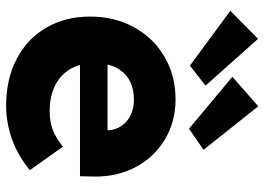

<svg xmlns="http://www.w3.org/2000/svg" viewBox="-138 -714 862 626"><g transform="rotate(90 293.0 -401.0)"><path d="M34 -263.6Q34 -343.4 68.8 -406.9Q103.6 -470.4 165.2 -506.4Q226.8 -542.4 303.8 -542.4Q376.8 -542.4 435.1 -507.4Q493.4 -472.4 525.3 -411.4Q557.2 -350.4 555.6 -273.6L554.6 -230.8H131.6L108.6 -320.6H422.4L405 -301.8V-322.2Q403.8 -346.4 390.8 -365.7Q377.8 -385 355.7 -395.8Q333.6 -406.6 306.2 -406.6Q267.2 -406.6 240.4 -391.2Q213.6 -375.8 199.7 -346.8Q185.8 -317.8 185.8 -276Q185.8 -232.8 204.3 -200.4Q222.8 -168 257.9 -150Q293 -132 342 -132Q376 -132 402.3 -141.6Q428.6 -151.2 458.2 -175.2L534.8 -67.4Q487.6 -28.4 434 -9.2Q380.4 10 324.2 10Q237 10 171.1 -24.9Q105.2 -59.8 69.6 -122Q34 -184.2 34 -263.6ZM230.4 -727.6 326.6 -812 468.4 -633.6 399.6 -586.2ZM15.2 -721 106.6 -811.4 259.2 -640.2 194 -589.2Z"/></g></svg>

Font: Easer Grotesk Variable
Style: Regular
Weight: 400
Designer: Boardeaser, Bonnie Shaver-Troup, Thomas Jockin
Foundry: Lexend
Version: Version 1.001;Glyphs 3.1.2 (3151)